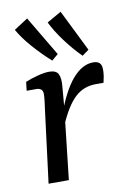

<svg xmlns="http://www.w3.org/2000/svg" viewBox="-76 -690 490 737"><g transform="rotate(-10 168.5 -321.0)"><path d="M53 0 89 -285Q91 -297 93 -315Q95 -333 95 -343Q95 -355 88 -360.5Q81 -366 71 -366H32L36 -400Q55 -408 82.5 -415.5Q110 -423 129 -423Q157 -423 165 -406.5Q173 -390 170 -360L163 -276L132 0ZM149 -246Q182 -339 220.5 -384Q259 -429 302 -429Q319 -429 327 -421Q335 -413 335 -395Q335 -382 333 -369.5Q331 -357 328 -345H299Q250 -345 216.5 -313.5Q183 -282 153 -213ZM293 -480 267 -461Q233 -495 203.5 -535Q174 -575 157 -610L213 -642ZM174 -484 149 -463Q113 -495 80 -532.5Q47 -570 28 -604L82 -639Z"/></g></svg>

Font: Rasa
Style: Italic
Weight: 400
Italic angle: -7.10001°
Designer: Anna Giedrys (Yrsa+Rasa design), David Brezina (Yrsa art-direction, Rasa art-direction, design)
Foundry: Rosetta Type Foundry
Version: Version 2.004